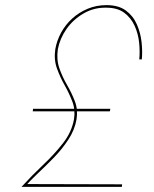

<svg xmlns="http://www.w3.org/2000/svg" viewBox="-20 -730 603 750"><path d="M411 -305 409 -295H108L109 -305ZM524 -498Q527 -528 523.5 -563Q520 -598 506 -629Q492 -660 465.5 -680Q439 -700 395 -700Q347 -701 306.5 -677.5Q266 -654 240 -617Q214 -580 206 -538Q200 -497 212 -463Q224 -429 242 -398Q260 -367 272.5 -334.5Q285 -302 279 -264Q272 -223 247.5 -185.5Q223 -148 191 -115Q159 -82 128.5 -53.5Q98 -25 78 -1L76 -11L457 -10L456 0H64Q105 -45 148.5 -86Q192 -127 226 -170.5Q260 -214 269 -264Q275 -301 262.5 -333.5Q250 -366 232.5 -397Q215 -428 202.5 -462.5Q190 -497 196 -538Q202 -572 219 -603Q236 -634 262.5 -658Q289 -682 323 -696Q357 -710 396 -710Q443 -710 471.5 -689Q500 -668 514.5 -635Q529 -602 533 -565.5Q537 -529 534 -498Z"/></svg>

Font: Jost Thin
Style: Italic
Weight: 200
Italic angle: -5°
Version: Version 3.710